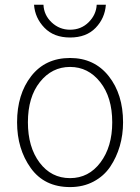

<svg xmlns="http://www.w3.org/2000/svg" viewBox="-20 -758 580 796"><path d="M95.7 -251Q95.7 -148.4 144 -84Q192.4 -19.5 270.5 -19.5Q347.7 -19.5 396.5 -84.5Q445.3 -149.4 445.3 -251Q445.3 -354.5 395.5 -417.5Q345.7 -480.5 270.5 -480.5Q195.3 -480.5 145.5 -418Q95.7 -355.5 95.7 -251ZM50.8 -251Q50.8 -367.2 109.4 -442.4Q168 -517.6 270.5 -517.6Q371.1 -517.6 430.7 -442.4Q490.2 -367.2 490.2 -251Q490.2 -199.2 476.6 -152.3Q462.9 -105.5 437 -66.9Q411.1 -28.3 368.2 -5.4Q325.2 17.6 270.5 17.6Q164.1 17.6 107.4 -61.5Q50.8 -140.6 50.8 -251ZM121.1 -738.3H160.2Q162.1 -695.3 194.3 -665Q226.6 -634.8 270.5 -634.8Q316.4 -634.8 347.7 -666Q378.9 -697.3 380.9 -738.3H418.9Q415 -682.6 376.5 -642.6Q337.9 -602.5 270.5 -602.5Q203.1 -602.5 164.1 -643.1Q125 -683.6 121.1 -738.3Z"/></svg>

Font: Gothic A1 ExtraLight
Style: Regular
Weight: 275
Designer: HanYang I&C Co.,Ltd.
Foundry: HanYang I&C Co.,Ltd.
Version: Version 2.50